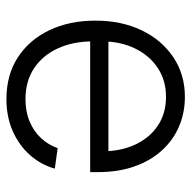

<svg xmlns="http://www.w3.org/2000/svg" viewBox="-19 -559 589 591"><g transform="rotate(90 275.5 -263.5)"><path d="M285.2 11.2Q210.4 11.2 156.2 -24.2Q102.1 -59.6 72.8 -121.3Q43.5 -183.1 43.5 -262.7Q43.5 -342.8 73.2 -404.8Q103 -466.8 156 -502.4Q209 -538.1 278.3 -538.1Q327.1 -538.1 369.4 -520Q411.6 -502 443.1 -467.3Q474.6 -432.6 492.2 -383.1Q509.8 -333.5 509.8 -270V-246.6H81.1V-302.7H474.1L445.8 -283.2Q445.8 -340.8 425 -385.3Q404.3 -429.7 366.7 -454.8Q329.1 -480 278.3 -480Q227.1 -480 188.7 -454.3Q150.4 -428.7 128.9 -384Q107.4 -339.4 107.4 -282.7V-254.9Q107.4 -193.4 129.2 -146.5Q150.9 -99.6 190.7 -73.5Q230.5 -47.4 285.2 -47.4Q323.7 -47.4 354.2 -60.3Q384.8 -73.2 405.5 -95.7Q426.3 -118.2 436 -146.5L499 -137.7Q487.3 -95.2 457.5 -61.5Q427.7 -27.8 383.8 -8.3Q339.8 11.2 285.2 11.2Z"/></g></svg>

Font: Inter 24pt Light
Style: Regular
Weight: 300
Designer: Rasmus Andersson
Foundry: rsms
Version: Version 4.001;git-66647c0bb